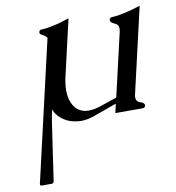

<svg xmlns="http://www.w3.org/2000/svg" viewBox="-82 -542 812 885"><g transform="rotate(-10 323.5 -99.0)"><path d="M519.5 -367.2Q521 -374.5 521 -380.4Q521 -399.9 502.2 -407.2Q483.4 -414.6 483.4 -425.3Q483.4 -426.8 483.4 -428.2Q485.8 -438.5 496.1 -438.5Q522.9 -439.5 554.2 -446.8Q589.4 -454.1 630.4 -467.8L538.6 -69.3Q536.6 -61.5 536.6 -55.7Q536.6 -35.6 555.9 -29.5Q575.2 -23.4 575.2 -12.7Q575.2 -11.2 575.2 -10.3Q572.8 0 562.5 0H434.1L443.8 -42.5L333.5 -2.9Q301.8 8.3 272.9 8.3Q265.1 8.3 257.8 7.3Q222.2 3.4 198.2 -11.7Q160.2 -35.6 149.9 -67.9Q144 -41.5 139.2 -10.7L99.6 259.8V260.7Q97.7 270 87.4 270H42.5Q34.7 270 34.7 263.2Q34.7 261.7 35.2 259.8L186.5 -396Q177.7 -407.7 164.8 -413.6Q151.9 -419.4 153.8 -428.2Q156.2 -438.5 166.5 -438.5Q195.8 -439.9 225.1 -447.3Q243.7 -450.7 261 -456.3Q278.3 -461.9 297.4 -467.8L237.3 -207Q229 -170.9 229 -141.6Q229 -100.6 245.1 -72.8Q268.6 -32.7 316.4 -32.7Q341.3 -32.7 373.5 -43.5L450.7 -69.8Z"/></g></svg>

Font: Caudex
Style: Italic
Weight: 400
Italic angle: -13°
Version: Version 1.04